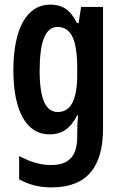

<svg xmlns="http://www.w3.org/2000/svg" viewBox="-20 -573 526 833"><path d="M198 -553C98 -553 38 -452 38 -268C38 -90 96 10 194 10C250 10 286 -16 315 -73H319C316 -46 315 -15 315 7V20C315 110 274 143 201 143C158 143 114 131 63 104V205C105 228 149 240 204 240C360 240 427 148 427 -15V-543H332L321 -473H314C285 -531 250 -553 198 -553ZM229 -456C289 -456 315 -401 315 -276V-249C315 -140 287 -87 231 -87C178 -87 152 -143 152 -267C152 -392 177 -456 229 -456Z"/></svg>

Font: Noto Sans Lao Looped ExtraCondensed SemiBold
Style: Regular
Weight: 600
Width: 2
Designer: Mark Frömberg, Ben Mitchell
Foundry: The Fontpad Ltd
Version: Version 1.002